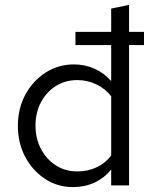

<svg xmlns="http://www.w3.org/2000/svg" viewBox="-20 -757 628 784"><path d="M278 7Q215 7 164 -26.5Q113 -60 83 -116.5Q53 -173 53 -243Q53 -314 83.5 -370.5Q114 -427 166 -460.5Q218 -494 282 -494Q327 -494 366 -476.5Q405 -459 434 -426V-573H288V-627H434V-722L507 -737V-627H568V-573H507V0H434V-65Q406 -30 366 -11.5Q326 7 278 7ZM296 -57Q339 -57 375 -74Q411 -91 434 -122V-364Q410 -395 373.5 -412.5Q337 -430 296 -430Q247 -430 208.5 -406Q170 -382 147.5 -340Q125 -298 125 -244Q125 -191 147.5 -148.5Q170 -106 208.5 -81.5Q247 -57 296 -57Z"/></svg>

Font: Red Hat Text VF
Style: Regular
Weight: 300
Designer: Pentagram, MCKL
Foundry: Pentagram, MCKL
Version: Version 1.023